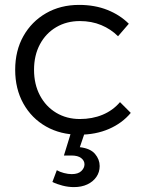

<svg xmlns="http://www.w3.org/2000/svg" viewBox="-20 -548 601 784"><path d="M462 -400Q433 -429 393.5 -445.5Q354 -462 306 -462Q252 -462 209.5 -437Q167 -412 143 -367Q119 -322 119 -263Q119 -204 143 -158.5Q167 -113 209.5 -87.5Q252 -62 306 -62Q357 -62 399 -79.5Q441 -97 470 -131L514 -87Q479 -45 425 -21.5Q371 2 303 2Q227 2 168 -31.5Q109 -65 75.5 -125Q42 -185 42 -263Q42 -341 75.5 -400.5Q109 -460 168 -494Q227 -528 303 -528Q367 -528 418.5 -507.5Q470 -487 506 -451ZM270 -7 324 0 306 53Q349 58 368 80.5Q387 103 387 130Q387 155 373.5 174.5Q360 194 336.5 205Q313 216 282 216Q259 216 235.5 210Q212 204 194 195L212 147Q224 154 241 158.5Q258 163 273 163Q299 163 312 150.5Q325 138 325 123Q325 108 311.5 97.5Q298 87 272 87Q266 87 255.5 87Q245 87 241 87Z"/></svg>

Font: Alexandria Light
Style: Regular
Weight: 300
Designer: Mohamed Gaber
Foundry: Kief Type Foundry
Version: Version 5.100